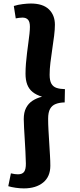

<svg xmlns="http://www.w3.org/2000/svg" viewBox="-20 -842 452 1091"><path d="M347.5 -260Q318 -259.5 296.8 -251.2Q275.5 -243 264.5 -223.2Q253.5 -203.5 253.5 -167Q253.5 -137.5 255.5 -101.7Q257.5 -66 259.8 -29.2Q262 7.5 264 41Q266 74.5 266 99.5Q266 162 225 195.3Q184 228.5 115.5 228.5Q94 228.5 69.5 225Q45 221.5 27 216L42 143Q53.5 146 63.7 147.2Q74 148.5 82 148.5Q107 148.5 117.2 134Q127.5 119.5 127 86.5Q126.5 55.5 124.5 19.7Q122.5 -16 120.5 -51.3Q118.5 -86.5 116.7 -116.5Q115 -146.5 115 -165.5Q115 -203 128 -228.5Q141 -254 164.7 -269.5Q188.5 -285 219 -292.5Q186 -302.5 165.2 -319.2Q144.5 -336 134.7 -361.7Q125 -387.5 125 -422.5Q125 -451.5 127.5 -481.7Q130 -512 133.7 -542Q137.5 -572 141.2 -599.5Q145 -627 147.5 -650.2Q150 -673.5 150 -689.5Q150 -718.5 139 -730.2Q128 -742 108 -742Q99 -742 88.7 -740.7Q78.5 -739.5 69.5 -737.5L58.5 -808Q82 -815.5 109 -818.7Q136 -822 155 -822Q223.5 -822 257.8 -789Q292 -756 292 -701.5Q292 -674.5 287.5 -638.5Q283 -602.5 277 -563.2Q271 -524 266.5 -486.2Q262 -448.5 262 -417.5Q262 -384 272 -366.5Q282 -349 301.5 -342.5Q321 -336 349 -335.5Z"/></svg>

Font: Literata
Style: Italic
Weight: 400
Italic angle: -2°
Designer: Latin by Veronika Burian and Jose Scaglione. Greek by Irene Vlachou. Cyrillic by Vera Evstafieva
Foundry: TypeTogether
Version: Version 3.103;gftools[0.9.29]